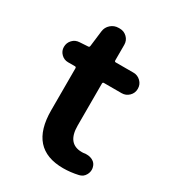

<svg xmlns="http://www.w3.org/2000/svg" viewBox="-175 -818 851 933"><g transform="rotate(30 250.0 -351.0)"><path d="M322.3 11.7Q131.8 11.7 131.8 -203.1V-438.5Q131.8 -446.3 125 -446.3H85.9Q63.5 -446.3 47.4 -462.4Q31.2 -478.5 31.2 -501Q31.2 -524.4 46.9 -541Q62.5 -557.6 85.9 -558.6L132.8 -561.5Q139.6 -561.5 140.6 -569.3L151.4 -657.2Q154.3 -681.6 172.9 -697.8Q191.4 -713.9 215.8 -713.9H222.7Q246.1 -713.9 263.2 -697.3Q280.3 -680.7 280.3 -656.2V-569.3Q280.3 -561.5 287.1 -561.5H386.7Q410.2 -561.5 427.2 -544.9Q444.3 -528.3 444.3 -503.9Q444.3 -479.5 427.2 -462.9Q410.2 -446.3 386.7 -446.3H287.1Q280.3 -446.3 280.3 -438.5V-203.1Q280.3 -101.6 362.3 -101.6Q372.1 -101.6 380.9 -103.5Q385.7 -103.5 390.6 -103.5Q407.2 -103.5 421.9 -95.7Q440.4 -85.9 445.3 -65.4Q447.3 -58.6 447.3 -50.8Q447.3 -36.1 439.5 -22.5Q428.7 -2.9 406.2 2Q363.3 11.7 322.3 11.7Z"/></g></svg>

Font: Gen Jyuu Gothic Monospace Bold
Style: Bold
Weight: 700
Designer: [Source Han Sans]
Ryoko NISHIZUKA  (kana & ideographs); Paul D. Hunt (Latin, Greek & Cyrillic); Wenlong ZHANG  (bopomofo
Version: Version 1.002.20150607